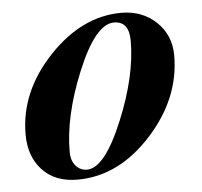

<svg xmlns="http://www.w3.org/2000/svg" viewBox="-41 -496 582 553"><g transform="rotate(-5 250.0 -219.0)"><path d="M470.2 -317.4Q470.2 -193.8 377 -90.8Q281.7 14.6 161.6 14.6Q96.7 14.6 59.6 -25.9Q23.9 -64.9 23.9 -127.9Q23.9 -251.5 120.1 -353Q215.3 -453.1 329.1 -453.1Q389.2 -453.1 429.7 -414.8Q470.2 -376.5 470.2 -317.4ZM349.1 -370.6Q349.1 -427.2 305.2 -427.2Q251.5 -427.2 197.3 -294.9Q146 -169.9 146 -66.4Q146 -42 158.9 -26.9Q171.9 -11.7 191.4 -11.7Q242.7 -11.7 296.9 -143.1Q349.1 -269 349.1 -370.6Z"/></g></svg>

Font: Dai Banna SIL Book
Style: BoldOblique
Weight: 700
Italic angle: -11°
Designer: Victor Gaultney
Foundry: SIL International
Version: Version 2.000